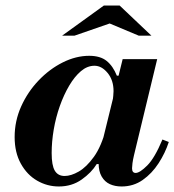

<svg xmlns="http://www.w3.org/2000/svg" viewBox="-20 -664 631 695"><path d="M193 11Q151 11 114.5 -10Q78 -31 55.5 -71.5Q33 -112 33 -168Q33 -226 56.5 -278.5Q80 -331 119.5 -372.5Q159 -414 207 -438Q255 -462 303 -462Q343 -462 366 -443.5Q389 -425 403 -390H410L388 -299Q389 -309 390 -317.5Q391 -326 391 -334Q391 -374 369.5 -400Q348 -426 322 -426Q296 -426 273 -406.5Q250 -387 230.5 -354Q211 -321 196.5 -280Q182 -239 174.5 -195Q167 -151 167 -110Q167 -65 178.5 -46Q190 -27 214 -27Q237 -27 265 -43Q293 -59 320 -96.5Q347 -134 364 -199L337 -70H330Q311 -39 275.5 -14Q240 11 193 11ZM420 11Q396 11 377.5 2.5Q359 -6 348 -25Q337 -44 337 -73Q337 -86 339.5 -102Q342 -118 351 -153L424 -450H549L465 -102Q461 -85 459.5 -73Q458 -61 458 -55Q458 -38 471 -38Q486 -38 513 -65Q540 -92 568 -159L591 -150Q578 -110 554 -73Q530 -36 496.5 -12.5Q463 11 420 11ZM205 -535 356 -644H413L528 -535H482L377 -579L250 -535Z"/></svg>

Font: Libre Bodoni SemiBold
Style: Italic
Weight: 600
Italic angle: -13°
Version: Version 2.003